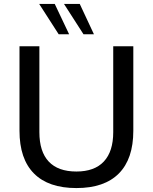

<svg xmlns="http://www.w3.org/2000/svg" viewBox="-20 -947 775 975"><path d="M79 -283V-712H180V-276Q180 -177 227.5 -126.5Q275 -76 368 -76Q460 -76 507.5 -127Q555 -178 555 -276V-712H657V-283Q657 -140 583.5 -66Q510 8 368 8Q226 8 152.5 -66Q79 -140 79 -283ZM278 -773 179 -927H258L331 -773ZM404 -773 305 -927H385L457 -773Z"/></svg>

Font: Muli SemiBold
Style: Regular
Weight: 600
Designer: Vernon Adams
Foundry: Vernon Adams
Version: Version 2.000